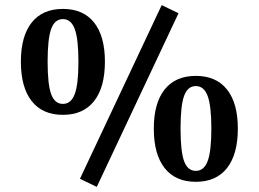

<svg xmlns="http://www.w3.org/2000/svg" viewBox="-20 -704 1016 754"><path d="M294 -2 615 -684 681 -652 360 30ZM62 -462Q62 -562 104.5 -615.5Q147 -669 227 -669Q307 -669 349.5 -615.5Q392 -562 392 -462Q392 -361 349.5 -307Q307 -253 227 -253Q147 -253 104.5 -307Q62 -361 62 -462ZM288 -462Q288 -551 273.5 -590Q259 -629 227 -629Q195 -629 181 -590.5Q167 -552 167 -462Q167 -372 181 -334Q195 -296 227 -296Q259 -296 273.5 -334.5Q288 -373 288 -462ZM584 -199Q584 -299 626.5 -352.5Q669 -406 749 -406Q829 -406 871.5 -352.5Q914 -299 914 -199Q914 -98 871.5 -44Q829 10 749 10Q669 10 626.5 -44Q584 -98 584 -199ZM810 -199Q810 -288 795.5 -327Q781 -366 749 -366Q717 -366 703 -327.5Q689 -289 689 -199Q689 -109 703 -71Q717 -33 749 -33Q781 -33 795.5 -71.5Q810 -110 810 -199Z"/></svg>

Font: Caladea
Style: Bold
Weight: 700
Designer: Carolina Giovagnoli and Andres Torresi
Foundry: Carolina Giovagnoli & Andres Torresi
Version: Version 1.001